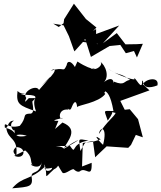

<svg xmlns="http://www.w3.org/2000/svg" viewBox="-20 -910 873 1039"><path d="M296 -256C267 -256 258 -258 320 -272C299 -251 289 -324 350 -317C319 -372 352 -295 365 -323C392 -394 398 -333 397 -330C399 -341 514 -353 550 -402C537 -416 544 -399 549 -416C558 -412 578 -400 594 -309C535 -310 543 -318 563 -257C614 -327 565 -303 606 -299C594 -274 561 -256 515 -185C522 -228 563 -225 538 -127C538 -122 467 -199 525 -156C422 -119 458 -170 415 -93C408 -163 395 -161 459 -149C353 -135 400 -61 355 -126C294 -93 354 -113 281 -120C368 -120 341 -118 374 -137C415 -160 420 -158 324 -104C347 -150 409 -210 318 -247L278 -212ZM753 -454C770 -485 843 -497 832 -448C737 -412 761 -485 749 -472C751 -409 710 -498 706 -486C728 -467 613 -501 566 -538C624 -496 623 -522 684 -478C647 -472 658 -444 597 -468C592 -434 608 -523 532 -457C581 -488 549 -561 522 -576C542 -564 505 -523 470 -540C517 -543 491 -517 399 -577C373 -520 373 -533 407 -493C386 -573 345 -594 341 -558C320 -512 331 -553 255 -527C280 -547 302 -530 204 -447C228 -468 305 -552 191 -423C177 -456 96 -412 122 -380C116 -362 107 -347 136 -379C205 -377 143 -395 175 -307C85 -339 66 -345 75 -418C105 -383 172 -422 93 -396C191 -400 178 -383 156 -362C150 -360 177 -289 138 -295C99 -292 128 -277 87 -229C19 -209 2 -263 6 -220C27 -207 15 -258 56 -257C17 -238 63 -183 57 -213C64 -152 60 -197 125 -175C41 -160 84 -199 14 -217C24 -147 80 -170 68 -65C69 -72 35 -85 67 -114C128 -114 115 -41 57 -67C93 -83 157 -117 115 -97C159 -63 142 -30 156 -19C122 -30 197 21 207 -35C192 42 149 9 151 45C160 101 141 101 46 109C106 40 143 70 227 -12C255 -40 178 17 262 -2C261 16 215 31 221 -21C243 52 208 64 271 7C309 -10 280 -34 315 20C325 43 366 1 379 6C415 40 423 -5 410 19C443 -14 479 65 476 -29L424 -9L428 -136L483 -147L495 -59L557 -118L674 -110L689 -126L715 -180L753 -167L727 -265L682 -319L655 -316L631 -364L789 -421ZM720 -671 659 -670 612 -731 537 -676 625 -772 500 -726V-753L437 -712L472 -602L573 -661L631 -667L661 -622L705 -634L721 -599L753 -673ZM510 -671 435 -693 502 -761 445 -807 380 -890 327 -806 324 -784 298 -764 268 -782 324 -773 353 -714 379 -641 383 -632 429 -683 529 -670 490 -712Z"/></svg>

Font: Hussar Lance
Style: Italic
Weight: 700
Foundry: Cannot Into Space Fonts, PlusOne Fonts
Version: Version 2.27